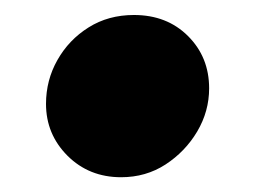

<svg xmlns="http://www.w3.org/2000/svg" viewBox="-20 -417 349 260"><path d="M144 -177Q100.6 -177 71.4 -206.1Q42.3 -235.3 42.3 -276.3Q42.3 -308.5 57.8 -335.8Q73.3 -363.2 100 -379.9Q126.7 -396.7 161.4 -396.7Q206.1 -396.7 234.7 -368.1Q263.2 -339.6 263.2 -297.4Q263.2 -266.3 247.1 -239Q230.9 -211.7 204.2 -194.3Q177.6 -177 144 -177Z"/></svg>

Font: Lemonada Medium
Style: Regular
Weight: 500
Designer: Mohamed Gaber (Arabic), Eduardo Tunni (Latin)
Foundry: Kief Type Foundry
Version: Version 4.004; ttfautohint (v1.8.2)